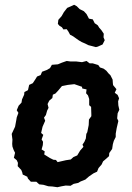

<svg xmlns="http://www.w3.org/2000/svg" viewBox="-20 -767 554 803"><path d="M220 16 199 13 182 12 162 6 144 4 132 -7H109L97 -20L94 -28L75 -37L73 -46L69 -56L54 -72L55 -86L50 -97L38 -107L43 -128L37 -140L32 -154L31 -165L32 -183L29 -207L43 -237L48 -264L50 -276L57 -295L50 -306L58 -325L70 -338L72 -351L81 -371L82 -382L97 -390L102 -412L117 -419L127 -434L135 -447L150 -453L156 -467L175 -474L189 -482L197 -496L222 -498L239 -505L259 -512L274 -510H298L323 -507L342 -512L355 -502H368L391 -495L398 -485L413 -480L425 -471L433 -461L442 -452L451 -434L452 -419L453 -411L467 -394L460 -379L472 -370L478 -356L474 -343L475 -326L479 -308L472 -293L470 -272L475 -261L468 -231L464 -208V-194L456 -178L452 -164L449 -144L437 -127L436 -114L425 -104L411 -92L405 -79L392 -64L386 -49L371 -42L352 -29L337 -16L317 -8L307 -2L288 2L275 10L255 9L238 12ZM221 -89 256 -97 276 -100 287 -110 303 -117 315 -137 329 -153 325 -162 333 -174 339 -188 341 -207 345 -214 351 -244 352 -267 362 -281V-289L361 -320L353 -327V-353L348 -368L340 -377L342 -393L324 -397L323 -404L291 -415L264 -412L239 -407L224 -389L212 -376L201 -371L199 -357L186 -346L179 -332L183 -316L177 -304L172 -286L164 -275L169 -262L158 -237L152 -211L161 -203L154 -184L160 -174L159 -160L154 -142L167 -134L165 -121L189 -106L203 -99L214 -98ZM381 -570 362 -575 350 -578 336 -585 322 -591 310 -598 300 -605 286 -615 273 -622 266 -635 259 -645 245 -644 239 -653 229 -659 222 -667 224 -684 238 -700 247 -716 261 -734 275 -740 290 -747 301 -741 313 -729 331 -720 342 -708 352 -689 368 -686 376 -670 389 -661 395 -651 404 -641 414 -626 413 -611 418 -599 409 -581 389 -572Z"/></svg>

Font: Winky Rough Medium
Style: Italic
Weight: 500
Italic angle: -8.97852°
Designer: Simon Atzbach
Foundry: typofactur
Version: Version 1.206; ttfautohint (v1.8.4.7-5d5b)